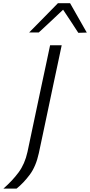

<svg xmlns="http://www.w3.org/2000/svg" viewBox="-92 -988 547 1167"><path d="M-71.5 158.5Q-17 111 21 59.8Q59 8.5 75 -64.5L116.5 -261L161.5 -473.5Q176 -541 188 -597.2Q200 -653.5 212.5 -713H283Q270.5 -653.5 258.5 -597.2Q246.5 -541 232 -473L193 -288Q180 -225.5 167.8 -168.8Q155.5 -112 144 -57Q126.5 23.5 88.8 74Q51 124.5 8.5 158.5ZM384 -788.5Q361.5 -823.5 338.2 -858.8Q315 -894 291.5 -929Q254 -893.5 217.5 -859.2Q181 -825 143.5 -790.5H85Q130 -836 172.8 -879.5Q215.5 -923 260 -968.5H334Q359.5 -923.5 385 -878.8Q410.5 -834 435.5 -790Z"/></svg>

Font: Commissioner Light
Style: Italic
Weight: 300
Italic angle: -12°
Designer: Kostas Bartsokas
Foundry: Kostas Bartsokas
Version: Version 1.000; ttfautohint (v1.8.3)